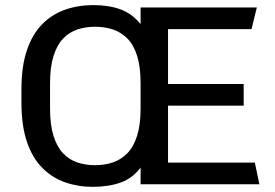

<svg xmlns="http://www.w3.org/2000/svg" viewBox="-20 -715 1066 745"><path d="M340 10Q282.8 10 232.5 -7.6Q182.2 -25.2 144 -63.8Q105.8 -102.2 84.5 -164.6Q63.2 -227 63.2 -316.5V-368.8Q63.2 -458.2 84.6 -520.6Q106 -583 144.1 -621.5Q182.2 -660 233 -677.6Q283.8 -695.2 342.5 -695.2Q401.5 -695.2 447.2 -678.8Q493 -662.2 525.5 -621.2V-686H976.5L956 -602H632V-389H925.5V-305H632V-84H968.8L986.5 0H525.5V-65Q494.5 -23.2 447.9 -6.6Q401.2 10 340 10ZM348.8 -74Q386 -74 418.1 -84.9Q450.2 -95.8 474.4 -120.6Q498.5 -145.5 512 -188.1Q525.5 -230.8 525.5 -294V-392Q525.5 -456 512 -498.6Q498.5 -541.2 474 -565.8Q449.5 -590.2 417.8 -600.8Q386 -611.2 348.8 -611.2Q312.2 -611.2 280.5 -600.8Q248.8 -590.2 225 -565.4Q201.2 -540.5 187.8 -498.2Q174.2 -456 174.2 -392V-294Q174.2 -230 187.8 -187.4Q201.2 -144.8 225 -119.9Q248.8 -95 280.5 -84.5Q312.2 -74 348.8 -74Z"/></svg>

Font: Chivo Medium
Style: Regular
Weight: 500
Designer: Hector Gatti
Foundry: Omnibus-Type
Version: Version 2.002